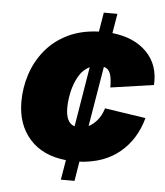

<svg xmlns="http://www.w3.org/2000/svg" viewBox="-52 -775 706 821"><g transform="rotate(5 301.0 -364.0)"><path d="M239.7 0 253.9 -85Q153.3 -95.2 97.9 -157.7Q42.5 -220.2 42.5 -317.9Q42.5 -377.9 61 -435.1Q79.6 -492.2 117.2 -538.6Q154.8 -585 212.2 -613.5Q269.5 -642.1 346.7 -645L360.4 -727.5H418.9L404.8 -643.6Q499.5 -633.3 553 -578.6Q606.4 -523.9 601.1 -438L416 -411.1Q416.5 -447.3 409.2 -469Q401.9 -490.7 380.9 -496.6L337.9 -238.8Q358.4 -249 375.2 -269.5Q392.1 -290 401.4 -320.3L577.1 -293.9Q552.2 -201.2 484.6 -145Q417 -88.9 312 -83.5L298.3 0ZM278.3 -232.4 320.8 -489.7Q291 -475.1 273.4 -443.8Q255.9 -412.6 248 -376Q240.2 -339.4 240.2 -308.6Q240.2 -244.1 278.3 -232.4Z"/></g></svg>

Font: Inter Black
Style: Italic
Weight: 900
Italic angle: -9.39999°
Designer: Rasmus Andersson
Foundry: rsms
Version: Version 4.000;git-a52131595